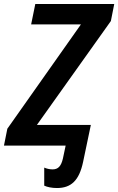

<svg xmlns="http://www.w3.org/2000/svg" viewBox="-49 -734 596 968"><path d="M238 214C309 214 350 177 370 82L409 -104H137L510 -628L527 -714H129L108 -611H359L-12 -85L-29 0H282L268 66C259 104 244 120 216 120C201 120 185 116 174 111V202C189 209 212 214 238 214Z"/></svg>

Font: Noto Sans SemiCondensed SemiBold
Style: Italic
Weight: 600
Width: 4
Italic angle: -12°
Designer: Monotype Design Team
Foundry: Monotype Imaging Inc.
Version: Version 2.013